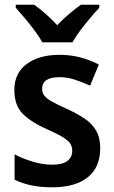

<svg xmlns="http://www.w3.org/2000/svg" viewBox="-20 -786 483 816"><path d="M406 -156Q406 -75 353 -32.5Q300 10 202 10Q152 10 114 2Q76 -6 42 -22V-130Q76 -112 119 -99Q162 -86 202 -86Q246 -86 266.5 -102Q287 -118 287 -145Q287 -162 279 -175Q271 -188 248 -202.5Q225 -217 179 -237Q112 -267 76.5 -302.5Q41 -338 41 -404Q41 -475 93.5 -514Q146 -553 233 -553Q279 -553 319.5 -542.5Q360 -532 400 -512L363 -422Q330 -437 298 -447.5Q266 -458 233 -458Q159 -458 159 -409Q159 -392 168 -380Q177 -368 200.5 -354.5Q224 -341 267 -322Q310 -302 341 -281Q372 -260 389 -230Q406 -200 406 -156ZM160 -606Q148 -628 128 -655Q108 -682 86 -708Q64 -734 47 -753V-766H125Q148 -750 173.5 -727.5Q199 -705 223 -679Q249 -706 274 -727Q299 -748 324 -766H402V-753Q385 -735 363 -709Q341 -683 320.5 -655.5Q300 -628 288 -606Z"/></svg>

Font: Noto Sans Devanagari SemiCondensed SemiBold
Style: Regular
Weight: 600
Width: 4
Designer: Jelle Bosma - Monotype Design Team
Foundry: Monotype Imaging Inc.
Version: Version 2.004; ttfautohint (v1.8.4.7-5d5b)